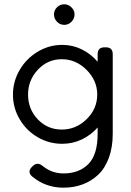

<svg xmlns="http://www.w3.org/2000/svg" viewBox="-20 -659 607 889"><path d="M277.8 -543.9Q257.8 -543.9 243.9 -558.3Q230 -572.8 230 -592.8Q230 -611.3 243.9 -625.2Q257.8 -639.2 277.8 -639.2Q296.4 -639.2 310.8 -625Q325.2 -610.8 325.2 -592.8Q325.2 -572.8 311 -558.3Q296.9 -543.9 277.8 -543.9ZM463.9 -439.9H470.2Q502 -439.9 502 -408.2V-40Q502 22.9 484.1 71.5Q466.3 120.1 434.8 149.9Q403.3 179.7 362.5 194.8Q321.8 210 273.9 210Q191.4 210 128.9 158.2Q116.2 147.5 116.7 135.5Q117.2 123.5 128.9 112.8L132.8 108.9Q153.3 89.4 178.2 109.9Q220.2 144 273.9 144Q346.2 144 389.2 100.6Q432.1 57.1 432.1 -40V-68.8Q401.4 -33.7 358.9 -13.4Q316.4 6.8 268.1 6.8Q206.5 6.8 154.1 -23.9Q101.6 -54.7 70.8 -107.2Q40 -159.7 40 -221.2Q40 -281.7 70.8 -334.7Q101.6 -387.7 154.3 -419.4Q207 -451.2 268.1 -451.2Q316.4 -451.2 358.9 -430.2Q401.4 -409.2 432.1 -373V-408.2Q432.1 -439.9 463.9 -439.9ZM430.2 -221.2Q430.2 -286.1 380.9 -335.4Q331.5 -384.8 266.1 -384.8Q200.7 -384.8 155.3 -336.2Q109.9 -287.6 109.9 -221.2Q109.9 -153.8 155 -106.4Q200.2 -59.1 266.1 -59.1Q332 -59.1 381.1 -107.2Q430.2 -155.3 430.2 -221.2Z"/></svg>

Font: Arcon Rounded-
Style: Regular
Weight: 400
Designer: M. Zarth
Foundry: martin zarth - visuelle & digitale kommunikation
Version: Version 1.110;PS 001.110;hotconv 1.0.70;makeotf.lib2.5.58329